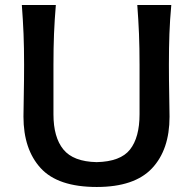

<svg xmlns="http://www.w3.org/2000/svg" viewBox="-20 -733 770 765"><path d="M365.5 12Q211 12 142.2 -63Q73.5 -138 73.5 -268.5Q73.5 -298.5 74.8 -356.2Q76 -414 76 -474.5Q76 -542.5 73.8 -598Q71.5 -653.5 67 -713H202.5Q197.5 -653.5 195.2 -598Q193 -542.5 193 -474.5V-277.5Q193 -186 232.5 -137.5Q272 -89 365 -87Q460 -89 498 -137.2Q536 -185.5 536 -278V-474.5Q536 -542.5 533.8 -598Q531.5 -653.5 527 -713H662.5Q657 -653.5 655 -598Q653 -542.5 653 -474.5Q653 -414 654.2 -355.8Q655.5 -297.5 655.5 -268Q655.5 -136.5 585.5 -62.2Q515.5 12 365.5 12Z"/></svg>

Font: Commissioner Flair Medium
Style: Regular
Weight: 500
Designer: Kostas Bartsokas
Foundry: Kostas Bartsokas
Version: Version 1.000; ttfautohint (v1.8.3)